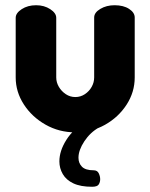

<svg xmlns="http://www.w3.org/2000/svg" viewBox="-20 -496 575 734"><path d="M268 10Q206 10 154 -19.5Q102 -49 71 -97Q40 -145 40 -200V-428Q40 -446 63 -461Q86 -476 118 -476Q149 -476 172 -461Q195 -446 195 -428V-200Q195 -181 205 -164Q215 -147 231.5 -136Q248 -125 268 -125Q288 -125 304.5 -136Q321 -147 330.5 -164Q340 -181 340 -200V-429Q340 -448 363.5 -462Q387 -476 418 -476Q452 -476 473.5 -462Q495 -448 495 -429V-200Q495 -144 464 -96Q433 -48 381.5 -19Q330 10 268 10ZM332 218Q288 218 260.5 205Q233 192 220 169.5Q207 147 207 121Q207 81 233.5 39Q260 -3 306 -28L359 -9Q325 10 302.5 44Q280 78 280 107Q280 128 293.5 141.5Q307 155 338 155Q352 155 357.5 166.5Q363 178 363 189Q363 200 357.5 209Q352 218 332 218Z"/></svg>

Font: Dosis ExtraLight ExtraBold
Style: Regular
Weight: 800
Version: Version 3.001; ttfautohint (v1.8.2)